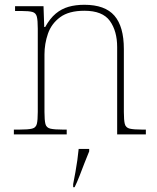

<svg xmlns="http://www.w3.org/2000/svg" viewBox="-20 -562 657 803"><path d="M38 0V-20H61Q98 -20 114 -24Q130 -28 134 -43.5Q138 -59 138 -94V-442Q138 -477 134 -492.5Q130 -508 115.5 -512Q101 -516 71 -516H43V-536H162L165 -449H169Q189 -485 213 -505Q237 -525 266.5 -533.5Q296 -542 333 -542Q419 -542 458.5 -496.5Q498 -451 498 -357V-94Q498 -59 502 -43.5Q506 -28 522.5 -24Q539 -20 575 -20H590V0H470V-365Q470 -432 439.5 -474.5Q409 -517 333 -517Q268 -517 231.5 -490Q195 -463 180.5 -421Q166 -379 166 -334V-94Q166 -59 170 -43.5Q174 -28 190.5 -24Q207 -20 243 -20H259V0ZM286 208Q291 183 295.5 157.5Q300 132 303.5 107.5Q307 83 309 61H353V71Q344 92 333.5 119.5Q323 147 312.5 174Q302 201 292 221H286Z"/></svg>

Font: Noto Serif Kannada Thin
Style: Regular
Weight: 250
Version: Version 2.003